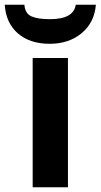

<svg xmlns="http://www.w3.org/2000/svg" viewBox="-60 -791 425 811"><path d="M-40 -771H43Q46 -734 72.5 -722Q99 -710 151 -710Q251 -710 260 -771H345Q339 -696 285 -651Q231 -606 150 -606Q66 -606 15.5 -650Q-35 -694 -40 -771ZM78 -546H227V0H78Z"/></svg>

Font: OpenSansMMV
Style: Bold
Weight: 700
Foundry: Ascender Corporation
Version: Version 4.001